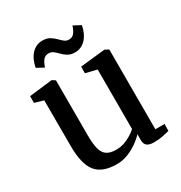

<svg xmlns="http://www.w3.org/2000/svg" viewBox="-181 -899 978 1038"><g transform="rotate(-30 308.0 -380.0)"><path d="M481 9Q453 9 438.8 -1.5Q424.5 -12 424.5 -38.5V-74Q407 -54.5 379.2 -35Q351.5 -15.5 318.2 -2.2Q285 11 249.5 11Q158 11 119.2 -38.2Q80.5 -87.5 80.5 -198L80 -484.5L25 -500.5V-542.5L166.5 -559H170L189 -546.5V-204Q189 -152.5 196.8 -120.5Q204.5 -88.5 225.2 -73.5Q246 -58.5 284.5 -58.5Q313 -58.5 337.5 -67.5Q362 -76.5 381.5 -89Q401 -101.5 413.5 -113V-484.5L343.5 -501.5V-542.5L495.5 -559H499.5L522 -546.5V-49L579.5 -48.5L578.5 -5.5Q561.5 -1.5 537 3.8Q512.5 9 481 9ZM127.5 -660Q137.5 -711.5 165 -740.5Q192.5 -769.5 232 -769.5Q259 -769.5 276.2 -759.2Q293.5 -749 306.5 -735.8Q319.5 -722.5 332 -712.2Q344.5 -702 360 -702Q381.5 -701.5 393.8 -717Q406 -732.5 414.5 -759L459.5 -735Q450 -684.5 422.2 -655Q394.5 -625.5 354.5 -625.5Q328.5 -625.5 311.5 -635.8Q294.5 -646 281.8 -659.2Q269 -672.5 256.2 -682.8Q243.5 -693 226.5 -693Q205 -693 192.8 -677.8Q180.5 -662.5 172 -636Z"/></g></svg>

Font: Merriweather 36pt Medium
Style: Regular
Weight: 500
Version: Version 2.100